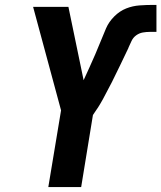

<svg xmlns="http://www.w3.org/2000/svg" viewBox="-20 -763 658 783"><path d="M177 0 229 -313 115 -735H259L321 -436Q333 -462 345 -488.5Q357 -515 368.5 -541.5Q380 -568 390.5 -594.5Q401 -621 412.5 -647.5Q424 -674 446 -696Q468 -718 494.5 -728.5Q521 -739 549.5 -741Q578 -743 605 -743H618V-633H591Q577 -633 562.5 -630.5Q548 -628 535.5 -619Q523 -610 516.5 -596Q510 -582 504 -569V-568Q487 -533 470.5 -498Q454 -463 436.5 -428.5Q419 -394 400.5 -360Q382 -326 359 -294L311 0Z"/></svg>

Font: Iosevka Extrabold Extended
Style: Italic
Weight: 800
Width: 7
Italic angle: -9°
Monospace: yes
Designer: Belleve Invis
Foundry: Belleve Invis
Version: Version 32.5.0; ttfautohint (v1.8.4)